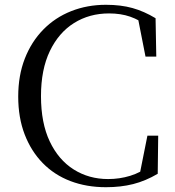

<svg xmlns="http://www.w3.org/2000/svg" viewBox="-20 -765 731 801"><path d="M422 16Q341 16 274 -9.5Q207 -35 158.5 -84.5Q110 -134 83 -204Q56 -274 56 -362Q56 -450 83.5 -520.5Q111 -591 160.5 -641.5Q210 -692 277 -718.5Q344 -745 422 -745Q484 -745 532.5 -731.5Q581 -718 629 -689L632 -529H587L553 -702L604 -685V-651Q562 -682 523 -695.5Q484 -709 435 -709Q353 -709 289 -669Q225 -629 188 -552Q151 -475 151 -364Q151 -252 187.5 -175Q224 -98 287.5 -58Q351 -18 431 -18Q479 -18 523 -31.5Q567 -45 609 -76V-43L561 -29L595 -199H640L638 -40Q587 -10 535.5 3Q484 16 422 16Z"/></svg>

Font: Noto Serif TC
Style: Regular
Weight: 400
Designer: Ryoko NISHIZUKA  (kana & ideographs); Frank Grießhammer (Latin, Greek & Cyrillic); Wenlong ZHANG  (bopomofo); Sandoll Co
Foundry: Adobe
Version: Version 2.003-H1;hotconv 1.1.1;makeotfexe 2.6.0